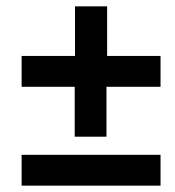

<svg xmlns="http://www.w3.org/2000/svg" viewBox="-20 -584 549 604"><path d="M215 -311H48V-408H216V-564H317V-408H485V-311H315V-154H215ZM48 0V-97H485V0Z"/></svg>

Font: mr_Source Sans Pro
Style: Bold Italic
Weight: 700
Italic angle: -11°
Designer: Paul D. Hunt
Foundry: Adobe Systems Incorporated
Version: Version 1.036;July 10, 2024;FontCreator 11.5.0.2430 64-bit